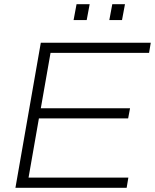

<svg xmlns="http://www.w3.org/2000/svg" viewBox="-20 -888 733 908"><path d="M328 -793H390L404 -868H342ZM497 -793H557L571 -868H511ZM53 0H579L587 -48H115L164 -328H586L595 -376H173L219 -638H685L693 -686H173Z"/></svg>

Font: Archivo Thin
Style: Italic
Weight: 100
Italic angle: -10°
Designer: Hector Gatti
Foundry: Omnibus-Type
Version: Version 2.001